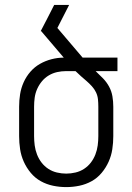

<svg xmlns="http://www.w3.org/2000/svg" viewBox="-20 -755 540 783"><path d="M250 8Q223 8 196.5 2.5Q170 -3 146.5 -16Q123 -29 105.5 -50Q88 -71 77 -95.5Q66 -120 62 -146.5Q58 -173 58 -200V-320Q58 -346 62 -371Q66 -396 76.5 -419.5Q87 -443 104 -462.5Q121 -482 143 -494.5Q165 -507 190 -513.5Q215 -520 240 -520L148 -628H146Q160 -654 173.5 -681Q187 -708 201 -735H262L214 -641L317 -520H459V-465H370Q386 -450 400.5 -435Q415 -420 425 -401.5Q435 -383 438.5 -362Q442 -341 442 -320V-200Q442 -173 438 -146.5Q434 -120 423 -95.5Q412 -71 394.5 -50Q377 -29 353.5 -16Q330 -3 303.5 2.5Q277 8 250 8ZM250 -47Q269 -47 288 -51.5Q307 -56 323 -66.5Q339 -77 350.5 -92Q362 -107 369 -125Q376 -143 378.5 -162Q381 -181 381 -200V-320Q381 -335 379.5 -350Q378 -365 371.5 -378.5Q365 -392 354.5 -403.5Q344 -415 333 -424.5Q322 -434 310.5 -444Q299 -454 288 -465H250Q231 -465 213 -461Q195 -457 179 -447.5Q163 -438 151 -423.5Q139 -409 131.5 -392Q124 -375 121.5 -357Q119 -339 119 -320V-200Q119 -181 121.5 -162Q124 -143 131 -125Q138 -107 149.5 -92Q161 -77 177 -66.5Q193 -56 212 -51.5Q231 -47 250 -47Z"/></svg>

Font: Iosevka Term Curly Light
Style: Regular
Weight: 300
Designer: Belleve Invis
Foundry: Belleve Invis
Version: Version 32.3.0